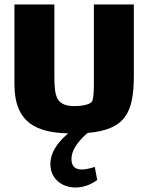

<svg xmlns="http://www.w3.org/2000/svg" viewBox="-20 -590 668 865"><path d="M403 -570V-219C403 -202 403 -144 394 -132C383 -118 347 -112 317 -112C232 -112 225 -156 225 -249V-570H45V-211C45 -33 149 7 287 11C234 56 207 101 207 149C207 251 328 288 418 221L407 162C347 182 302 180 302 126C302 90 325 53 374 9C546 -6 583 -83 583 -251V-570Z"/></svg>

Font: FilmFarsi Display
Style: Regular
Weight: 400
Designer: Borna Izadpanah
Foundry: Borna Izadpanah
Version: Version 1.000;PS 001.000;hotconv 1.0.88;makeotf.lib2.5.64775